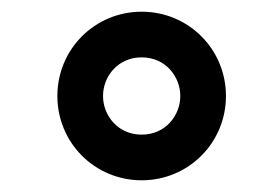

<svg xmlns="http://www.w3.org/2000/svg" viewBox="-20 -729 443 328"><path d="M222 -421C302 -421 366 -485 366 -565C366 -645 302 -709 222 -709C142 -709 78 -645 78 -565C78 -485 142 -421 222 -421ZM288 -565C288 -532 263 -499 222 -499C181 -499 156 -532 156 -565C156 -598 181 -631 222 -631C263 -631 288 -598 288 -565Z"/></svg>

Font: Advent Pro
Style: SemiBold
Weight: 600
Designer: Andreas Kalpakidis
Foundry: Andreas Kalpakidis
Version: Version 2.002 2008